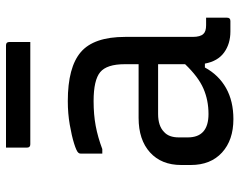

<svg xmlns="http://www.w3.org/2000/svg" viewBox="-99 -689 798 640"><g transform="rotate(-90 300.0 -369.0)"><path d="M497 -351V-126Q497 -100 507 -90Q515 -81 536 -81H561V-11Q561 0 550 0H515Q474 0 445 -21Q416 -42 408 -85H395Q370 -39 326.5 -14.5Q283 10 223 10Q153 10 111.5 -28Q70 -66 70 -132V-164Q70 -230 112 -268Q154 -306 227 -306H406V-352Q406 -412 379.5 -434Q353 -456 283 -456Q238 -456 200.5 -449Q163 -442 123 -427H108V-499Q108 -504 111 -507Q116 -513 141.5 -521Q167 -529 204.5 -535.5Q242 -542 283 -542Q396 -542 446.5 -498.5Q497 -455 497 -351ZM162 -142Q162 -73 240 -73Q286 -73 325 -90Q364 -107 406 -151V-241H240Q200 -241 180 -221Q162 -205 162 -172ZM128 -748H469Q480 -748 480 -737V-667H139Q128 -667 128 -678Z"/></g></svg>

Font: Recursive Mn Lnr St
Style: Regular
Weight: 400
Monospace: yes
Version: Version 1.079;hotconv 1.0.112;makeotfexe 2.5.65598; ttfautoh